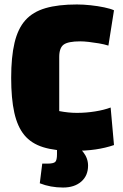

<svg xmlns="http://www.w3.org/2000/svg" viewBox="-20 -660 550 859"><path d="M490 -11Q452 2 408 8.5Q364 15 304 15Q226 15 173 -1.5Q120 -18 89 -55.5Q58 -93 44 -156Q30 -219 30 -312Q30 -405 45 -468.5Q60 -532 93.5 -569.5Q127 -607 183.5 -623.5Q240 -640 324 -640Q353 -640 385.5 -636.5Q418 -633 446.5 -627Q475 -621 490 -614L465 -456Q446 -462 422.5 -466Q399 -470 377 -472.5Q355 -475 339 -475Q285 -475 265 -460.5Q245 -446 245 -405V-163Q266 -159 285.5 -157Q305 -155 324 -155Q365 -155 405.5 -161.5Q446 -168 475 -179ZM262 179Q206 179 158 160L169 72H192Q219 72 227 64.5Q235 57 235 30V-21H295Q330 -8 352 20Q374 48 374 81Q374 126 343.5 152.5Q313 179 262 179Z"/></svg>

Font: Changa ExtraLight ExtraBold
Style: Regular
Weight: 800
Version: Version 3.002; ttfautohint (v1.8.2)